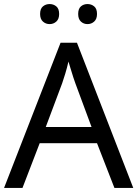

<svg xmlns="http://www.w3.org/2000/svg" viewBox="-20 -928 679 948"><path d="M545 0 459 -221H176L91 0H0L279 -717H360L638 0ZM352 -517Q349 -525 342 -546Q335 -567 328.5 -589.5Q322 -612 318 -624Q311 -593 302 -563.5Q293 -534 287 -517L206 -301H432ZM178 -859Q178 -885 192 -896.5Q206 -908 225 -908Q244 -908 258 -896.5Q272 -885 272 -859Q272 -834 258 -821.5Q244 -809 225 -809Q206 -809 192 -821.5Q178 -834 178 -859ZM366 -859Q366 -885 379.5 -896.5Q393 -908 412 -908Q431 -908 445 -896.5Q459 -885 459 -859Q459 -834 445 -821.5Q431 -809 412 -809Q393 -809 379.5 -821.5Q366 -834 366 -859Z"/></svg>

Font: Noto Sans Modi
Style: Regular
Weight: 400
Designer: Monotype Design Team
Foundry: Monotype Imaging Inc.
Version: Version 2.003; ttfautohint (v1.8.4.7-5d5b)